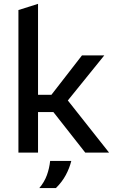

<svg xmlns="http://www.w3.org/2000/svg" viewBox="-20 -790 591 994"><path d="M75.4 0V-738L176.9 -770V-299.1H246.1L404.4 -503.2H519.9L282.6 -209.8H176.9V0ZM421.3 0 249.9 -218.1 311.8 -294.4 544.6 0ZM183.5 183.7Q209.8 152.5 222.7 117Q235.6 81.5 239.6 43H349.1Q339.8 80.7 320.4 116.6Q301.1 152.5 269.3 183.7Z"/></svg>

Font: REM Medium
Style: Regular
Weight: 500
Designer: Octavio Pardo
Foundry: Ashler Design
Version: Version 1.005;gftools[0.9.28]